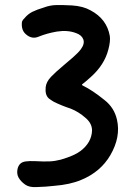

<svg xmlns="http://www.w3.org/2000/svg" viewBox="-20 -756 549 778"><path d="M200 -3Q166 1 129 2Q99 4 82 -8Q64 -21 55.5 -36Q47 -51 51 -71Q57 -99 85 -102Q99 -104 123 -103Q158 -101 180.5 -102Q203 -103 226 -109Q281 -125 306 -144Q351 -178 353 -227Q353 -256 327 -278Q299 -303 266 -316Q232 -327 199 -343Q187 -350 178 -357Q162 -371 165 -402Q167 -424 187 -445Q203 -462 237.5 -491Q272 -520 275 -523Q298 -543 308 -557Q324 -579 317.5 -596.5Q311 -614 288 -622Q254 -635 210 -628Q170 -621 138 -608Q109 -595 84 -618Q65 -635 69 -668Q72 -676 79 -682Q93 -699 111 -708Q129 -717 159 -726Q183 -735 208.5 -735.5Q234 -736 272 -734Q317 -731 347 -714Q413 -679 425 -610Q428 -589 419 -555Q403 -493 348 -444Q326 -424 315 -416Q309 -412 316 -409Q355 -390 403 -351Q443 -320 454 -271Q470 -201 427 -127Q387 -59 309 -27Q264 -8 200 -3Z"/></svg>

Font: LXGW WenKai & Jojoba
Style: Regular
Weight: 400
Designer: LXGW / Fontworks Inc.
Foundry: LXGW / Fontworks Inc.
Version: Version 1.501;January 22, 2025;FontCreator 15.0.0.2927 64-bi